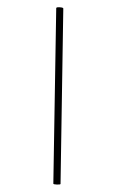

<svg xmlns="http://www.w3.org/2000/svg" viewBox="-135 -785 609 1003"><g transform="rotate(-15 169.5 -283.5)"><path d="M26 152 278 -730Q280 -735 297.5 -729Q315 -723 313 -718L62 163Q61 167 43 161.5Q25 156 26 152Z"/></g></svg>

Font: Cormorant Infant Light
Style: Regular
Weight: 300
Designer: Christian Thalmann (Catharsis Fonts)
Version: Version 3.000